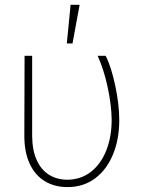

<svg xmlns="http://www.w3.org/2000/svg" viewBox="-20 -760 591 790"><path d="M112.3 -530.3V-200.2Q112.8 -141.6 130.9 -101.6Q148.9 -61.5 181.2 -41.3Q213.4 -21 255.9 -20.5Q311.5 -20.5 353 -52.2Q394.5 -84 417 -140.1Q439.5 -196.3 439.5 -267.6Q438.5 -330.1 422.6 -403.1Q406.7 -476.1 381.8 -530.3H415Q438 -484.4 454.3 -407Q470.7 -329.6 470.7 -265.6Q470.7 -187.5 445.1 -124.8Q419.4 -62 371.3 -26.1Q323.2 9.8 257.8 9.8Q204.6 9.8 164.6 -14.4Q124.5 -38.6 102.3 -86.2Q80.1 -133.8 80.1 -201.2L81.1 -530.3ZM270.5 -740.2H307.6L278.3 -581.1H254.9Z"/></svg>

Font: Pretendard JP Thin
Style: Regular
Weight: 100
Designer: Base glyphs from Inter by Rasmus Andersson; Hangeul glyphs from Noto Sans CJK(Source Han Sans) by Jang Soo-young and Kan
Foundry: Kil Hyung-jin
Version: Version 1.309